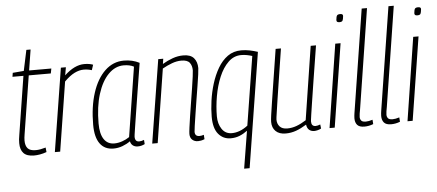

<svg xmlns="http://www.w3.org/2000/svg" viewBox="-58 -876 2781 1222"><g transform="rotate(-5 1332.5 -265.0)"><path d="M208 -34 211 -5Q189 3 168.5 6.5Q148 10 131 10Q85 10 64 -12Q43 -34 43 -76Q43 -87 44 -100.5Q45 -114 48 -128L107 -501H37L41 -526L112 -532L140 -664H167L146 -532H288L282 -501H141L82 -130Q80 -118 79 -108.5Q78 -99 78 -90Q78 -57 93 -40Q108 -23 144 -23Q159 -23 175 -26Q191 -29 208 -34Z M381 -532 372 -481Q437 -542 499 -542Q532 -542 555 -533L544 -499Q519 -507 492 -507Q464 -507 433.5 -492Q403 -477 368 -442L298 0H264L349 -532Z M793 10Q774 10 761.5 0Q749 -10 746 -27Q724 -11 696 -0.5Q668 10 638 10Q582 10 552 -31Q522 -72 522 -152Q522 -267 550.5 -355Q579 -443 631 -492.5Q683 -542 752 -542Q807 -542 851 -519Q832 -401 819 -320Q806 -239 798 -187.5Q790 -136 785.5 -107.5Q781 -79 779.5 -67.5Q778 -56 778 -53Q778 -21 805 -21Q819 -21 836 -28L838 -1Q817 10 793 10ZM743 -54 813 -498Q787 -512 748 -512Q694 -512 650.5 -468Q607 -424 582 -344Q557 -264 557 -157Q557 -91 580 -56.5Q603 -22 646 -22Q671 -22 697 -31Q723 -40 743 -54Z M971 -532H1003L998 -499Q1030 -518 1063.5 -530Q1097 -542 1132 -542Q1178 -542 1199 -517.5Q1220 -493 1220 -453Q1220 -444 1216 -413.5Q1212 -383 1205 -340.5Q1198 -298 1190.5 -251Q1183 -204 1176.5 -161.5Q1170 -119 1165.5 -89Q1161 -59 1161 -51Q1161 -22 1190 -22Q1195 -22 1202 -23Q1209 -24 1218 -27L1220 1Q1208 6 1197.5 8Q1187 10 1178 10Q1156 10 1141.5 -3Q1127 -16 1127 -40Q1127 -51 1131 -81.5Q1135 -112 1141.5 -154.5Q1148 -197 1155.5 -243Q1163 -289 1169.5 -331Q1176 -373 1180 -403Q1184 -433 1184 -442Q1184 -472 1169.5 -491Q1155 -510 1116 -510Q1087 -510 1056 -498.5Q1025 -487 995 -470L921 0H886Z M1607 -523 1490 210H1455L1494 -29Q1470 -11 1444 -0.5Q1418 10 1387 10Q1339 10 1308.5 -26.5Q1278 -63 1278 -137Q1278 -184 1285.5 -238.5Q1293 -293 1309.5 -346.5Q1326 -400 1352 -444.5Q1378 -489 1415 -515.5Q1452 -542 1502 -542Q1530 -542 1556.5 -536.5Q1583 -531 1607 -523ZM1569 -500Q1554 -505 1536 -508.5Q1518 -512 1499 -512Q1452 -512 1416.5 -477.5Q1381 -443 1357.5 -387Q1334 -331 1322.5 -265Q1311 -199 1311 -137Q1311 -89 1333.5 -55.5Q1356 -22 1397 -22Q1422 -22 1447.5 -31.5Q1473 -41 1499 -61Z M1738 10Q1697 10 1674.5 -12Q1652 -34 1652 -71Q1652 -85 1656 -114Q1660 -143 1668 -194.5Q1676 -246 1689 -328.5Q1702 -411 1721 -532H1755Q1736 -410 1723.5 -330.5Q1711 -251 1704 -204Q1697 -157 1693.5 -133Q1690 -109 1688.5 -99Q1687 -89 1687 -83Q1687 -56 1703 -38.5Q1719 -21 1751 -21Q1781 -21 1810 -31.5Q1839 -42 1872 -63L1945 -532H1979Q1957 -397 1943.5 -310Q1930 -223 1922 -172Q1914 -121 1910.5 -96.5Q1907 -72 1906 -63.5Q1905 -55 1905 -52Q1905 -21 1932 -21Q1944 -21 1962 -28L1965 -2Q1955 4 1942 7Q1929 10 1921 10Q1901 10 1888 -1Q1875 -12 1872 -35Q1837 -13 1805 -1.5Q1773 10 1738 10Z M2150 -717Q2168 -717 2167 -703Q2165 -681 2160.5 -673.5Q2156 -666 2140 -666Q2132 -666 2127 -669Q2122 -672 2122 -681Q2124 -703 2129 -710Q2134 -717 2150 -717ZM2019 0 2102 -532H2136L2052 0Z M2289 -740H2323L2223 -103Q2220 -87 2218 -75Q2216 -63 2216 -53Q2216 -40 2223.5 -30.5Q2231 -21 2253 -21Q2271 -21 2296 -29L2298 -1Q2270 10 2241 10Q2209 10 2195.5 -5.5Q2182 -21 2182 -48Q2182 -56 2183 -64.5Q2184 -73 2185 -80Z M2460 -740H2494L2394 -103Q2391 -87 2389 -75Q2387 -63 2387 -53Q2387 -40 2394.5 -30.5Q2402 -21 2424 -21Q2442 -21 2467 -29L2469 -1Q2441 10 2412 10Q2380 10 2366.5 -5.5Q2353 -21 2353 -48Q2353 -56 2354 -64.5Q2355 -73 2356 -80Z M2648 -717Q2666 -717 2665 -703Q2663 -681 2658.5 -673.5Q2654 -666 2638 -666Q2630 -666 2625 -669Q2620 -672 2620 -681Q2622 -703 2627 -710Q2632 -717 2648 -717ZM2517 0 2600 -532H2634L2550 0Z"/></g></svg>

Font: Georama SemiCondensed ExtraLight
Style: Italic
Weight: 200
Width: 4
Italic angle: -9°
Designer: Jean-Baptiste Levee
Foundry: Production Type
Version: Version 1.000